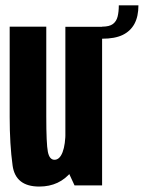

<svg xmlns="http://www.w3.org/2000/svg" viewBox="-20 -699 542 724"><path d="M261 0H365V-598H226.5V-74.5ZM154.5 -598.5H16.5V-258Q16.5 -154 27.5 -74.8Q38.5 4.5 128 4.5Q204.5 4.5 250 -52.5Q295.5 -109.5 295.5 -191.5L227 -205.5Q227 -154 216 -125.2Q205 -96.5 185.5 -96.5Q166.5 -96.5 160.5 -126.5Q154.5 -156.5 154.5 -260.5ZM365 -598.5V-553Q413 -553 442.5 -567.2Q472 -581.5 487 -609.2Q502 -637 502 -679H428Q428 -654.5 423.5 -636.5Q419 -618.5 405.8 -608.5Q392.5 -598.5 365 -598.5Z"/></svg>

Font: Anybody ExtraCondensed
Style: Bold
Weight: 700
Width: 2
Version: Version 1.113;gftools[0.9.25]